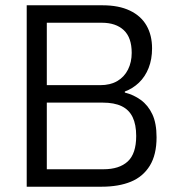

<svg xmlns="http://www.w3.org/2000/svg" viewBox="-20 -706 654 726"><path d="M81 0V-686H368Q429 -686 471 -666Q513 -646 534 -609.5Q555 -573 555 -523Q555 -482 542 -449Q529 -416 505.5 -393.5Q482 -371 452 -360V-356Q485 -348 512.5 -328Q540 -308 556 -274Q572 -240 572 -187Q572 -121 546.5 -79.5Q521 -38 475 -19Q429 0 364 0ZM157 -66H371Q431 -66 463 -95.5Q495 -125 495 -192Q495 -235 481.5 -263Q468 -291 440 -304.5Q412 -318 368 -318H157ZM157 -384H359Q397 -384 423.5 -399.5Q450 -415 464 -443Q478 -471 478 -506Q478 -564 448 -592Q418 -620 365 -620H157Z"/></svg>

Font: Archivo SemiCondensed Light
Style: Regular
Weight: 300
Width: 4
Designer: Hector Gatti
Foundry: Omnibus-Type
Version: Version 2.001